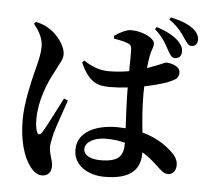

<svg xmlns="http://www.w3.org/2000/svg" viewBox="-60 -916 1119 1044"><g transform="rotate(5 500.0 -393.5)"><path d="M829 -676C844 -651 852 -634 871 -633C889 -633 907 -644 907 -670C908 -688 901 -705 882 -726C856 -753 810 -777 758 -793L750 -781C795 -741 813 -706 829 -676ZM912 -747C928 -723 938 -707 955 -707C976 -707 988 -722 988 -743C989 -760 980 -781 957 -800C928 -824 889 -839 831 -852L823 -840C873 -805 896 -771 912 -747ZM92 -753C117 -722 144 -680 144 -634C144 -589 133 -549 120 -500C105 -440 76 -321 76 -229C76 -115 102 -30 138 20C158 48 181 65 206 65C239 65 257 45 257 9C257 -22 237 -55 237 -92C237 -107 241 -128 250 -168C260 -204 293 -298 312 -353L290 -362C264 -312 210 -203 187 -167C177 -152 167 -153 160 -167C154 -182 150 -207 150 -238C150 -338 191 -439 228 -505C250 -552 267 -572 267 -599C267 -654 211 -712 181 -731C156 -748 135 -756 102 -764ZM641 -151V-149C641 -80 617 -45 516 -45C468 -45 424 -61 424 -98C424 -140 480 -164 536 -164C573 -164 608 -160 641 -151ZM533 -710C558 -706 584 -701 605 -693C623 -686 631 -684 631 -641L630 -541C597 -535 560 -531 518 -531C476 -531 432 -544 382 -577L371 -566C420 -455 471 -446 535 -446C566 -446 598 -448 630 -452V-429C631 -363 635 -289 638 -230L592 -232C477 -232 376 -189 376 -90C376 -4 456 43 546 43C680 43 740 -7 740 -102V-108C766 -92 791 -73 817 -49C850 -18 865 -2 888 -2C915 -2 932 -22 932 -55C932 -78 921 -100 899 -121C866 -153 813 -193 731 -215C725 -272 718 -342 718 -427L719 -466C773 -477 818 -490 840 -498C885 -517 903 -524 903 -557C903 -588 861 -605 826 -605C819 -605 793 -589 725 -566C728 -594 731 -617 734 -632C740 -668 751 -677 751 -701C751 -730 688 -764 621 -764C594 -764 556 -743 531 -725Z"/></g></svg>

Font: Noto Serif KR
Style: Bold
Weight: 700
Designer: Ryoko NISHIZUKA 西塚涼子 (kana & ideographs); Frank Grießhammer (Latin, Greek & Cyrillic); Wenlong ZHANG 张文龙 (bopomofo); San
Foundry: Adobe
Version: Version 2.001;hotconv 1.1.0;makeotfexe 2.6.0